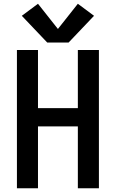

<svg xmlns="http://www.w3.org/2000/svg" viewBox="-20 -1001 616 1021"><path d="M70 0H182V-329H394V0H506V-735H394V-426H182V-735H70ZM345 -775 480 -917 394 -981 288 -847 182 -981 96 -917 231 -775Z"/></svg>

Font: Iosevka Sparkle Semibold
Style: Regular
Weight: 600
Designer: Belleve Invis
Foundry: Belleve Invis
Version: Version 4.5.0; ttfautohint (v1.8.3)